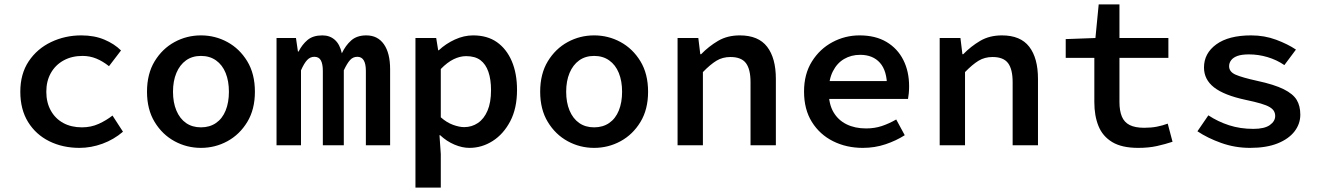

<svg xmlns="http://www.w3.org/2000/svg" viewBox="-20 -665 6040 879"><path d="M344 12Q267 12 205.5 -18.5Q144 -49 108.5 -106.5Q73 -164 73 -245Q73 -327 111.5 -384.5Q150 -442 214 -472.5Q278 -503 352 -503Q412 -503 458 -483.5Q504 -464 534 -434L479 -362Q450 -385 420.5 -397Q391 -409 358 -409Q309 -409 271.5 -388.5Q234 -368 213 -331Q192 -294 192 -245Q192 -196 212.5 -159Q233 -122 269.5 -102Q306 -82 355 -82Q397 -82 432 -98Q467 -114 495 -136L543 -62Q501 -26 449 -7Q397 12 344 12Z M900 12Q835 12 779 -18.5Q723 -49 688 -106.5Q653 -164 653 -245Q653 -327 688 -384.5Q723 -442 779 -472.5Q835 -503 900 -503Q965 -503 1021 -472.5Q1077 -442 1112 -384.5Q1147 -327 1147 -245Q1147 -164 1112 -106.5Q1077 -49 1021 -18.5Q965 12 900 12ZM900 -82Q940 -82 969 -102Q998 -122 1013 -159Q1028 -196 1028 -245Q1028 -294 1013 -331Q998 -368 969 -388.5Q940 -409 900 -409Q860 -409 831.5 -388.5Q803 -368 787.5 -331Q772 -294 772 -245Q772 -196 787.5 -159Q803 -122 831.5 -102Q860 -82 900 -82Z M1246 0V-491H1335L1344 -429H1347Q1363 -461 1388 -482Q1413 -503 1456 -503Q1490 -503 1513 -482.5Q1536 -462 1545 -421Q1562 -457 1588 -480Q1614 -503 1657 -503Q1709 -503 1737.5 -462.5Q1766 -422 1766 -348V0H1655V-340Q1655 -405 1616 -405Q1596 -405 1582.5 -390Q1569 -375 1554 -343V0H1458V-340Q1458 -372 1449 -388.5Q1440 -405 1419 -405Q1400 -405 1386 -390Q1372 -375 1358 -343V0Z M1882 194V-491H1977L1986 -435H1989Q2021 -465 2062.5 -484Q2104 -503 2146 -503Q2211 -503 2255 -472Q2299 -441 2323 -385Q2347 -329 2347 -253Q2347 -169 2316 -110Q2285 -51 2235.5 -19.5Q2186 12 2129 12Q2096 12 2060.5 -3Q2025 -18 1995 -46H1992L1998 40V194ZM2105 -83Q2140 -83 2168 -102Q2196 -121 2212 -158.5Q2228 -196 2228 -252Q2228 -301 2216 -336Q2204 -371 2179.5 -389.5Q2155 -408 2114 -408Q2086 -408 2057 -394Q2028 -380 1998 -349V-128Q2025 -104 2054 -93.5Q2083 -83 2105 -83Z M2700 12Q2635 12 2579 -18.5Q2523 -49 2488 -106.5Q2453 -164 2453 -245Q2453 -327 2488 -384.5Q2523 -442 2579 -472.5Q2635 -503 2700 -503Q2765 -503 2821 -472.5Q2877 -442 2912 -384.5Q2947 -327 2947 -245Q2947 -164 2912 -106.5Q2877 -49 2821 -18.5Q2765 12 2700 12ZM2700 -82Q2740 -82 2769 -102Q2798 -122 2813 -159Q2828 -196 2828 -245Q2828 -294 2813 -331Q2798 -368 2769 -388.5Q2740 -409 2700 -409Q2660 -409 2631.5 -388.5Q2603 -368 2587.5 -331Q2572 -294 2572 -245Q2572 -196 2587.5 -159Q2603 -122 2631.5 -102Q2660 -82 2700 -82Z M3082 0V-491H3177L3186 -417H3190Q3225 -453 3267.5 -478Q3310 -503 3367 -503Q3452 -503 3492 -451Q3532 -399 3532 -304V0H3416V-289Q3416 -348 3395 -376Q3374 -404 3324 -404Q3288 -404 3260 -387Q3232 -370 3198 -335V0Z M3930 12Q3855 12 3794 -18.5Q3733 -49 3697 -106.5Q3661 -164 3661 -246Q3661 -326 3697 -383.5Q3733 -441 3791 -472Q3849 -503 3915 -503Q3988 -503 4038.5 -473Q4089 -443 4115.5 -390.5Q4142 -338 4142 -270Q4142 -253 4140.5 -237.5Q4139 -222 4137 -212H3744V-294H4063L4041 -268Q4041 -341 4008.5 -377.5Q3976 -414 3918 -414Q3877 -414 3844.5 -395Q3812 -376 3793 -338.5Q3774 -301 3774 -246Q3774 -189 3795.5 -152Q3817 -115 3855.5 -96Q3894 -77 3945 -77Q3984 -77 4017 -88Q4050 -99 4083 -118L4122 -46Q4083 -21 4034 -4.5Q3985 12 3930 12Z M4282 0V-491H4377L4386 -417H4390Q4425 -453 4467.5 -478Q4510 -503 4567 -503Q4652 -503 4692 -451Q4732 -399 4732 -304V0H4616V-289Q4616 -348 4595 -376Q4574 -404 4524 -404Q4488 -404 4460 -387Q4432 -370 4398 -335V0Z M5191 12Q5116 12 5072 -14.5Q5028 -41 5009 -88Q4990 -135 4990 -197V-400H4859V-486L4995 -491L5010 -645H5105V-491H5329V-400H5105V-198Q5105 -158 5116 -131.5Q5127 -105 5152 -92.5Q5177 -80 5218 -80Q5250 -80 5276 -85Q5302 -90 5326 -99L5348 -16Q5315 -5 5277 3.5Q5239 12 5191 12Z M5703 12Q5634 12 5571 -10.5Q5508 -33 5462 -64L5512 -137Q5556 -108 5607 -91.5Q5658 -75 5718 -75Q5769 -75 5793.5 -92.5Q5818 -110 5818 -134Q5818 -146 5812.5 -156Q5807 -166 5793 -174.5Q5779 -183 5752 -191Q5725 -199 5682 -208Q5584 -229 5538 -265Q5492 -301 5492 -356Q5492 -421 5548.5 -462Q5605 -503 5708 -503Q5769 -503 5822.5 -483Q5876 -463 5913 -438L5860 -367Q5825 -391 5783 -403.5Q5741 -416 5698 -416Q5665 -416 5645.5 -409Q5626 -402 5616.5 -389.5Q5607 -377 5607 -362Q5607 -336 5637 -323Q5667 -310 5735 -295Q5814 -278 5857 -256.5Q5900 -235 5916.5 -207.5Q5933 -180 5933 -140Q5933 -98 5906.5 -63.5Q5880 -29 5829 -8.5Q5778 12 5703 12Z"/></svg>

Font: Source Code Pro ExtraLight SemiBold
Style: Regular
Weight: 600
Monospace: yes
Version: Version 1.018;hotconv 1.0.116;makeotfexe 2.5.65601